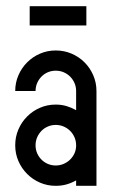

<svg xmlns="http://www.w3.org/2000/svg" viewBox="-20 -602 376 622"><path d="M160.6 -438.5Q188 -438.5 211.9 -428.2Q235.8 -418 253.9 -399.9Q272 -381.8 282.2 -357.9Q292.5 -334 292.5 -307.1V0H226.6V-17.6Q211.9 -9.3 195.6 -4.6Q179.2 0 160.6 0Q133.3 0 109.6 -10.3Q85.9 -20.5 67.9 -38.6Q49.8 -56.6 39.6 -80.3Q29.3 -104 29.3 -131.3Q29.3 -158.7 39.6 -182.6Q49.8 -206.5 67.9 -224.6Q85.9 -242.7 109.6 -252.9Q133.3 -263.2 160.6 -263.2Q179.2 -263.2 195.6 -258.3Q211.9 -253.4 226.6 -245.1V-307.1Q226.6 -320.8 221.4 -332.8Q216.3 -344.7 207.3 -353.8Q198.2 -362.8 186.3 -367.9Q174.3 -373 160.6 -373Q147 -373 135 -367.9Q123 -362.8 114.3 -353.8Q105.5 -344.7 100.3 -332.8Q95.2 -320.8 95.2 -307.1H29.3Q29.3 -334 39.6 -357.9Q49.8 -381.8 67.9 -399.9Q85.9 -418 109.6 -428.2Q133.3 -438.5 160.6 -438.5ZM160.6 -197.3Q147 -197.3 135 -192.1Q123 -187 114.3 -178Q105.5 -168.9 100.3 -157Q95.2 -145 95.2 -131.3Q95.2 -117.7 100.3 -105.7Q105.5 -93.8 114.3 -85Q123 -76.2 135 -71Q147 -65.9 160.6 -65.9Q173.8 -65.9 185.5 -70.8Q197.3 -75.7 206.3 -84.2Q215.3 -92.8 220.7 -104Q226.1 -115.2 226.6 -128.4V-131.3Q226.6 -145 221.4 -157Q216.3 -168.9 207.3 -178Q198.2 -187 186.3 -192.1Q174.3 -197.3 160.6 -197.3ZM259.8 -582V-519.5H76.2V-582Z"/></svg>

Font: Aeronef
Style: Regular
Weight: 400
Designer: Peter Wiegel - CAT-Fonts Germany
Foundry: CAT-Fonts, Peter Wiegel
Version: Version 0.002